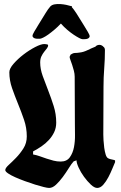

<svg xmlns="http://www.w3.org/2000/svg" viewBox="-20 -921 594 946"><path d="M198 -704Q207 -704 216 -701L217 -698Q217 -690 211 -682.5Q205 -675 197.5 -665.5Q190 -656 184 -643.5Q178 -631 178 -613Q178 -581 190.5 -546.5Q203 -512 217.5 -475Q232 -438 244.5 -398.5Q257 -359 257 -317Q257 -291 247 -270Q237 -249 221 -231.5Q205 -214 184.5 -200Q164 -186 143 -175V-160Q160 -157 176.5 -151Q193 -145 209.5 -139.5Q226 -134 243.5 -129.5Q261 -125 279 -125Q309 -125 324 -146Q339 -167 344.5 -196Q350 -225 349.5 -256.5Q349 -288 349 -308L348 -543Q348 -557 344 -572.5Q340 -588 335.5 -601.5Q331 -615 327 -625.5Q323 -636 323 -641L328 -652Q340 -660 349.5 -660Q359 -660 372 -662Q391 -664 411.5 -674Q432 -684 450 -691Q457 -700 471 -700Q476 -700 481.5 -697Q487 -694 489 -691Q497 -686 497 -674Q497 -629 493.5 -584Q490 -539 490 -494L489 -258Q489 -248 490 -230Q491 -212 493.5 -193.5Q496 -175 500.5 -160Q505 -145 513 -141Q521 -137 530 -135.5Q539 -134 547 -131V-122Q542 -111 533.5 -90Q525 -69 514 -48Q503 -27 489 -11Q475 5 459 5Q445 5 427.5 -11.5Q410 -28 394 -50Q378 -72 367.5 -95Q357 -118 357 -131L343 -126Q332 -114 318.5 -92Q305 -70 289 -48.5Q273 -27 256 -11Q239 5 222 5Q214 5 195.5 0.5Q177 -4 153 -11.5Q129 -19 103 -28.5Q77 -38 55.5 -47.5Q34 -57 20 -66.5Q6 -76 6 -83Q6 -93 22.5 -108Q39 -123 59 -143.5Q79 -164 95.5 -190Q112 -216 112 -249Q112 -291 98.5 -330.5Q85 -370 69 -409Q53 -448 39.5 -486.5Q26 -525 26 -565Q26 -583 47 -607Q68 -631 96 -652.5Q124 -674 153 -689Q182 -704 198 -704ZM227 -889H228Q235 -897 248.5 -899.5Q262 -902 277 -901Q292 -900 306.5 -897Q321 -894 330 -891H335L333 -887Q343 -876 357 -854.5Q371 -833 394 -795Q400 -784 406 -775Q412 -766 418 -754Q424 -743 420.5 -737.5Q417 -732 410.5 -730Q404 -728 396.5 -728Q389 -728 386 -728Q381 -728 369.5 -734Q358 -740 343 -750Q328 -760 311.5 -774Q295 -788 280 -805Q265 -789 248.5 -775Q232 -761 218 -751Q204 -741 192.5 -735.5Q181 -730 176 -730Q173 -730 165.5 -730Q158 -730 151.5 -732Q145 -734 141.5 -739.5Q138 -745 144 -756Q150 -768 156 -777Q162 -786 168 -797Q191 -834 204 -855.5Q217 -877 227 -888Z"/></svg>

Font: CAT Schmalfette Thannhaeuser
Style: Regular
Weight: 700
Designer: Peter Wiegel nach Herbert Thanhaeuser 1939/40
Foundry: CAT-Fonts, Peter Wiegel
Version: Version 1.000